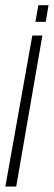

<svg xmlns="http://www.w3.org/2000/svg" viewBox="-50 -616 201 716"><path d="M108 -483.5H70.5L-30 79.5H10.5ZM120.5 -534.5 131 -596.5H93L82 -534.5Z"/></svg>

Font: Anybody Condensed ExtraLight
Style: Italic
Weight: 250
Width: 3
Italic angle: -10°
Version: Version 1.113;gftools[0.9.25]